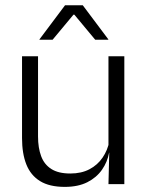

<svg xmlns="http://www.w3.org/2000/svg" viewBox="-20 -702 565 732"><path d="M64 -487.5H125V-181.5Q125 -138.5 136.8 -106.8Q148.5 -75 175.5 -57.8Q202.5 -40.5 248 -40.5Q290.5 -40.5 321.2 -56.8Q352 -73 371.2 -101.2Q390.5 -129.5 397 -164.5L409.5 -120H396Q389.5 -84.5 368.8 -54.8Q348 -25 312.8 -7.2Q277.5 10.5 227 10.5Q168.5 10.5 132.8 -11.5Q97 -33.5 80.5 -75Q64 -116.5 64 -175.5ZM393.5 -487.5H454V0H393.5L396.5 -120.5L393.5 -123.5ZM130.5 -552 228 -682H295.5L393 -552V-550.5H343L263.5 -646H260L180.5 -550.5H130.5Z"/></svg>

Font: Anek Devanagari Medium Light
Style: Regular
Weight: 300
Version: Version 1.003